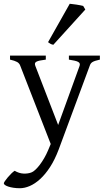

<svg xmlns="http://www.w3.org/2000/svg" viewBox="-43 -747 556 1011"><path d="M482.9 -433.1Q468.3 -429.7 459 -426.8Q449.7 -423.8 443.8 -420.2Q438 -416.5 434.8 -411.9Q431.6 -407.2 429.2 -399.9L266.1 40Q245.6 94.2 220.5 132.8Q195.3 171.4 168.2 196Q141.1 220.7 113.8 232.4Q86.4 244.1 62 244.1Q43.5 244.1 27.8 241.7Q12.2 239.3 1 235.6Q-10.3 231.9 -16.6 227.3Q-22.9 222.7 -22.9 218.3Q-22.9 215.3 -17.1 206.5Q-11.2 197.8 -2.4 187.3Q6.3 176.8 16.4 167Q26.4 157.2 34.2 152.3Q57.6 166 80.8 167Q104 168 122.1 161.1Q130.9 158.2 142.6 147.5Q154.3 136.7 166.3 121.1Q178.2 105.5 189.7 85.7Q201.2 65.9 210 44.9L224.1 11.2L64 -399.9Q59.6 -413.6 46.9 -420.7Q34.2 -427.7 9.8 -433.1V-454.1H198.2V-433.1Q179.2 -430.7 167.2 -428.2Q155.3 -425.8 148.7 -422.1Q142.1 -418.5 141.1 -413.1Q140.1 -407.7 143.1 -399.9L263.2 -88.9L376 -399.9Q378.4 -407.2 376.7 -412.4Q375 -417.5 368.4 -421.1Q361.8 -424.8 349.9 -427.5Q337.9 -430.2 319.8 -433.1V-454.1H482.9ZM237.8 -511.2Q229 -512.7 222.2 -516.6Q215.3 -520.5 210 -524.9L324.2 -727.1Q330.1 -726.6 339.6 -725.3Q349.1 -724.1 359.6 -722.7Q370.1 -721.2 379.9 -719.2Q389.6 -717.3 395 -715.8L406.2 -696.8Z"/></svg>

Font: Gentium Plus
Style: Regular
Weight: 400
Designer: J. Victor Gaultney, Annie Olsen, Iska Routamaa
Foundry: SIL International
Version: Version 1.510